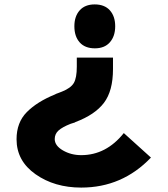

<svg xmlns="http://www.w3.org/2000/svg" viewBox="-20 -840 759 870"><path d="M541 -237 664 -126Q534 10 348 10Q227 10 141 -50.5Q55 -111 55 -209Q55 -285 101.5 -332Q148 -379 229 -412Q231 -414 245.5 -419Q260 -424 261 -425Q301 -441 314.5 -464Q328 -487 328 -538V-579H492V-527Q492 -428 451 -374Q410 -320 322 -287Q321 -285 311 -282.5Q301 -280 300 -279Q262 -264 245 -248.5Q228 -233 228 -210Q228 -180 265 -158.5Q302 -137 348 -137Q461 -137 541 -237ZM410 -621Q365 -621 341 -648Q317 -675 317 -721Q317 -766 341 -793Q365 -820 409 -820Q454 -820 478 -793Q502 -766 502 -721Q502 -676 478 -648.5Q454 -621 410 -621Z"/></svg>

Font: Sinkin Sans 700 Bold
Style: Bold
Weight: 700
Designer: Keith Bates
Foundry: K-Type
Version: Sinkin Sans (version 1.0)  by Keith Bates   •   © 2014   www